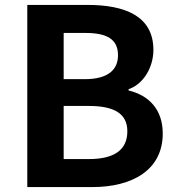

<svg xmlns="http://www.w3.org/2000/svg" viewBox="-20 -761 721 781"><path d="M91 0H355C518 0 642 -69 642 -218C642 -318 583 -374 503 -393V-398C566 -420 604 -490 604 -558C604 -696 488 -741 336 -741H91ZM239 -439V-627H327C416 -627 460 -601 460 -536C460 -477 419 -439 325 -439ZM239 -114V-330H342C444 -330 498 -299 498 -227C498 -150 443 -114 342 -114Z"/></svg>

Font: DAIFUKU Sans JP
Style: Bold
Weight: 700
Designer: Original font ‘Source Han Sans JP’ : Ryoko NISHIZUKA  (kana, bopomofo & ideographs); Paul D. Hunt (Latin, Greek & Cyrill
Foundry: Daifuku
Version: Version 1.001